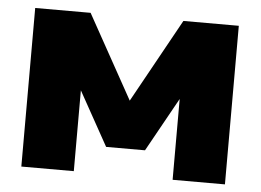

<svg xmlns="http://www.w3.org/2000/svg" viewBox="-43 -585 867 639"><g transform="rotate(5 390.0 -265.0)"><path d="M49.8 0V-529.8H234.9L390.1 -250L544.9 -529.8H730V0H555.2V-270L455.1 -89.8H325.2L225.1 -270V0Z"/></g></svg>

Font: Russo One
Style: Regular
Weight: 400
Designer: Jovanny lemonad
Foundry: Jovanny Lemonad
Version: Version 1.000